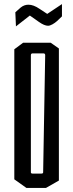

<svg xmlns="http://www.w3.org/2000/svg" viewBox="-20 -919 358 939"><path d="M173 -876 211 -851 283 -899V-839L259 -816Q249 -807 236.5 -800Q224 -793 215 -793Q197 -793 170 -812L126 -843L58 -790L55 -859L81 -882Q98 -896 119 -896Q144 -896 173 -876ZM93 -710H228L268 -682V-36L205 0H109L50 -42V-678ZM192 -658H140Q131 -658 131 -649V-76Q131 -70 140 -70H182Q191 -70 191 -76L201 -649Q201 -658 192 -658Z"/></svg>

Font: Bahiana
Style: Regular
Weight: 400
Designer: Pablo Cosgaya & Dani Raskovsky
Foundry: Pablo Cosgaya & Dani Raskovsky
Version: Version 1.005